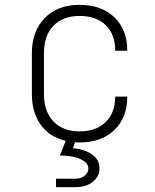

<svg xmlns="http://www.w3.org/2000/svg" viewBox="-20 -580 640 795"><path d="M212 195V160H292Q316 160 331 147Q346 134 346 118Q346 94 313.5 79Q281 64 228 64L252 3Q186 -12 149 -63Q112 -114 112 -190V-360Q112 -451 165.5 -505.5Q219 -560 309 -560Q400 -560 453.5 -508.5Q507 -457 507 -370H457Q457 -438 417.5 -476Q378 -514 309 -514Q241 -514 201.5 -473.5Q162 -433 162 -360V-190Q162 -118 201.5 -77Q241 -36 309 -36Q378 -36 417.5 -74.5Q457 -113 457 -180H507Q507 -93 453.5 -41.5Q400 10 309 10Q300 10 291 9L282 34Q306 35 331.5 44Q357 53 374.5 71Q392 89 392 118Q392 150 364.5 172.5Q337 195 292 195Z"/></svg>

Font: JetBrains Mono NL Thin
Style: Regular
Weight: 100
Monospace: yes
Designer: Philipp Nurullin, Konstantin Bulenkov
Foundry: JetBrains
Version: Version 2.305; ttfautohint (v1.8.4.7-5d5b)